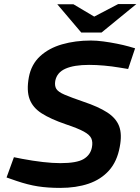

<svg xmlns="http://www.w3.org/2000/svg" viewBox="-20 -908 686 938"><path d="M274 10Q214 10 165.5 2.5Q117 -5 61 -24L12 -41L48 -140L88 -132Q141 -122 189 -116.5Q237 -111 275 -111Q355 -111 388.5 -131Q422 -151 429 -188Q434 -213 426.5 -231Q419 -249 390 -265Q361 -281 301 -301Q228 -326 184 -354Q140 -382 124.5 -424Q109 -466 121 -531Q133 -594 176 -633.5Q219 -673 283.5 -691.5Q348 -710 424 -710Q452 -710 485.5 -705.5Q519 -701 551.5 -694.5Q584 -688 609 -681L640 -672L606 -571L563 -578Q528 -584 489 -587.5Q450 -591 415 -591Q342 -591 300 -572.5Q258 -554 250 -513Q246 -489 255 -474Q264 -459 295.5 -445.5Q327 -432 388 -411Q460 -387 503.5 -359Q547 -331 562 -291.5Q577 -252 565 -190Q552 -119 512.5 -75Q473 -31 412.5 -10.5Q352 10 274 10ZM377 -749 410 -811 557 -888H646L476 -749ZM377 -749 260 -887H339L467 -811L476 -749Z"/></svg>

Font: REM Medium
Style: Italic
Weight: 500
Italic angle: -11°
Designer: Octavio Pardo
Foundry: Ashler Design
Version: Version 1.005;gftools[0.9.28]